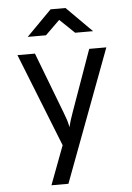

<svg xmlns="http://www.w3.org/2000/svg" viewBox="-63 -831 724 1057"><g transform="rotate(-5 299.5 -302.5)"><path d="M118.7 -645 257.3 -785.2H339.8L480 -645H380.9L299.3 -723.1L219.7 -645ZM177.7 180.2 258.3 -34.2 53.7 -549.8H150.4L280.3 -210Q288.1 -189.9 295.4 -168Q301.8 -146 305.2 -129.9Q308.1 -146 314.9 -168Q321.8 -189.9 329.1 -210L450.2 -549.8H544.9L271.5 180.2Z"/></g></svg>

Font: UDEV Gothic 35
Style: Regular
Weight: 400
Version: v2.1.0; ttfautohint (v1.8.4.7-5d5b-dirty) -l 6 -r 45 -G 200 